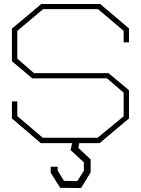

<svg xmlns="http://www.w3.org/2000/svg" viewBox="-20 -720 709 966"><path d="M602 -507V-565L473 -674H197L67 -565V-425L151 -352H526L629 -266V-124L481 0H379L374 24L436 82V147L388 226L283 225L235 149V119H270V138L302 190L369 191L402 139V97L335 35L343 0H185L40 -124V-210H67V-136L195 -27H471L602 -135V-254L518 -326H142L40 -412V-576L188 -700H484L629 -577V-507Z"/></svg>

Font: Turret Road ExtraLight
Style: Regular
Weight: 275
Designer: Noponies
Foundry: Noponies
Version: Version 1.001; ttfautohint (v1.8)